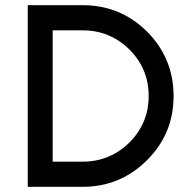

<svg xmlns="http://www.w3.org/2000/svg" viewBox="-20 -720 730 740"><path d="M299 -603Q404 -603 479 -529Q553 -455 553 -350Q553 -245 479 -171Q404 -97 299 -97H183V-603ZM299 -700H87V0H299Q444 0 547 -103Q598 -154 623.5 -215.5Q649 -277 649 -350Q649 -495 547 -598Q444 -700 299 -700Z"/></svg>

Font: Unageo
Style: Medium
Weight: 500
Designer: Richard Sepsi
Foundry: Richard Sepsi
Version: Version 2.000